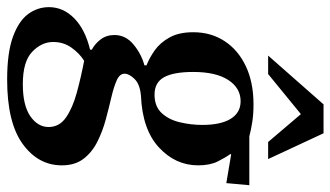

<svg xmlns="http://www.w3.org/2000/svg" viewBox="-248 -502 948 551"><g transform="rotate(90 226.5 -226.0)"><path d="M179 228Q102 228 56.5 211.5Q11 195 -9 168Q-29 141 -29 108Q-29 67 3 35.5Q35 4 93 -10V-15Q76 -24 63.5 -40.5Q51 -57 51 -80Q51 -112 78 -134.5Q105 -157 138 -166V-172Q117 -180 95 -195.5Q73 -211 58 -238Q43 -265 43 -306Q43 -357 68.5 -396Q94 -435 140.5 -457Q187 -479 250 -479Q278 -479 300.5 -475.5Q323 -472 342 -467H482L476 -401L393 -415V-412Q403 -398 414 -376Q425 -354 425 -320Q425 -255 373.5 -207.5Q322 -160 225 -156Q192 -153 177 -137.5Q162 -122 162 -109Q162 -95 181 -86.5Q200 -78 230 -71Q260 -64 293.5 -55Q327 -46 357 -31Q387 -16 406 8.5Q425 33 425 71Q425 139 363.5 183.5Q302 228 179 228ZM125 7Q104 20 87.5 43Q71 66 71 96Q71 129 99 156Q127 183 192 183Q253 183 284 161.5Q315 140 315 109Q315 78 287.5 59Q260 40 216 28Q172 16 125 7ZM222 -195Q256 -195 275 -215.5Q294 -236 301.5 -268Q309 -300 309 -332Q309 -385 291.5 -413.5Q274 -442 241 -442Q203 -442 180 -406.5Q157 -371 157 -306Q157 -250 172 -222.5Q187 -195 222 -195ZM163 -521H110L250 -680H333L407 -521H358L278 -615Z"/></g></svg>

Font: STIX Two Text SemiBold
Style: Italic
Weight: 600
Italic angle: -12°
Designer: Ross Mills, John Hudson & Paul Hanslow, Tiro Typeworks Ltd; with prior portions MicroPress Inc. and Coen Hoffman, Elsevi
Foundry: Tiro Typeworks Ltd
Version: Version 2.13 b171